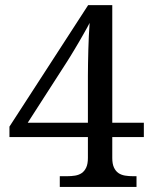

<svg xmlns="http://www.w3.org/2000/svg" viewBox="-20 -734 599 754"><path d="M420.9 -195.8V-113.8Q420.9 -90.3 427.5 -76.2Q434.1 -62 445.1 -54.4Q456.1 -46.9 471.2 -44.4Q486.3 -42 502.9 -42H516.1V0H214.8V-42H243.2Q260.3 -42 275.1 -44.4Q290 -46.9 301 -54.4Q312 -62 318.6 -76.2Q325.2 -90.3 325.2 -113.8V-195.8H17.1V-236.8L326.2 -713.9H420.9V-252H544.9V-195.8ZM325.2 -437Q325.2 -459 325.7 -485.4Q326.2 -511.7 326.9 -539.1Q327.6 -566.4 328.9 -593.5Q330.1 -620.6 332 -644Q328.6 -637.2 322.3 -625.7Q315.9 -614.3 307.9 -600.1Q299.8 -585.9 290.8 -570.3Q281.7 -554.7 272.7 -539.8Q263.7 -524.9 255.9 -512Q248 -499 242.2 -490.2L88.9 -252H325.2Z"/></svg>

Font: Fasthand
Style: Regular
Weight: 400
Designer: Danh Hong
Foundry: Danh Hong
Version: Version 1.01 May 24, 2012, initial release